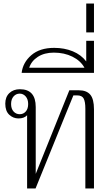

<svg xmlns="http://www.w3.org/2000/svg" viewBox="-20 -1071 621 1091"><path d="M134 -416Q117 -398 85 -398Q55 -398 32.5 -419Q10 -440 10 -482Q10 -520 33 -542Q56 -564 93 -564Q183 -564 183 -463V-83L374 -558H428Q472 -558 493 -533Q514 -508 514 -450V0H465V-453Q465 -493 455.5 -511Q446 -529 418 -529H397L356 -429Q312 -319 261 -194.5Q210 -70 182 0H134ZM140 -480Q140 -507 126 -523Q112 -539 92 -539Q71 -539 57 -523Q43 -507 43 -480Q43 -453 57 -437.5Q71 -422 92 -422Q113 -422 126.5 -437.5Q140 -453 140 -480Z M288 -799Q346 -799 393.5 -779.5Q441 -760 470 -722V-839H514V-657H103Q110 -716 158 -757.5Q206 -799 288 -799ZM460 -686Q438 -726 391.5 -749Q345 -772 286 -772Q232 -772 195 -748Q158 -724 146 -686Z M470 -1051H514V-887H470Z"/></svg>

Font: Trirong ExtraLight
Style: Regular
Weight: 275
Designer: Katatrad Team
Foundry: CadsonDemak
Version: Version 1.001